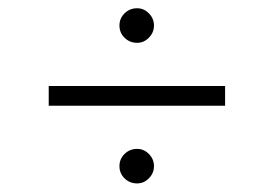

<svg xmlns="http://www.w3.org/2000/svg" viewBox="-20 -504 650 456"><path d="M514.6 -252.9H95.7V-299.8H514.6ZM263.7 -109.4Q263.7 -126.5 275.9 -138.4Q288.1 -150.4 305.7 -150.4Q321.8 -150.4 333.7 -138.2Q345.7 -126 345.7 -109.4Q345.7 -92.8 333.7 -80.6Q321.8 -68.4 305.7 -68.4Q288.1 -68.4 275.9 -80.3Q263.7 -92.3 263.7 -109.4ZM263.7 -443.4Q263.7 -460.4 275.9 -472.4Q288.1 -484.4 305.7 -484.4Q321.8 -484.4 333.7 -472.2Q345.7 -460 345.7 -443.4Q345.7 -426.8 333.7 -414.6Q321.8 -402.3 305.7 -402.3Q288.1 -402.3 275.9 -414.3Q263.7 -426.3 263.7 -443.4Z"/></svg>

Font: Pretendard Std ExtraLight
Style: Regular
Weight: 200
Designer: Base glyphs from Inter by Rasmus Andersson; Hangeul glyphs from Noto Sans CJK(Source Han Sans) by Jang Soo-young and Kan
Foundry: Kil Hyung-jin
Version: Version 1.309